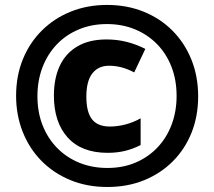

<svg xmlns="http://www.w3.org/2000/svg" viewBox="-20 -744 864 774"><path d="M412.6 9.8Q330.6 9.8 262.9 -18.3Q195.3 -46.4 146.5 -96.2Q97.7 -146 71.3 -213.1Q44.9 -280.3 44.9 -357.9Q44.9 -438.5 72.3 -505.4Q99.6 -572.3 149.2 -621.3Q198.7 -670.4 265.6 -697.3Q332.5 -724.1 411.6 -724.1Q491.7 -724.1 558.8 -697Q626 -669.9 675.3 -620.4Q724.6 -570.8 751.7 -503.4Q778.8 -436 778.8 -355.5Q778.8 -275.9 752.2 -209.2Q725.6 -142.6 676.5 -93.5Q627.4 -44.4 560.5 -17.3Q493.7 9.8 412.6 9.8ZM414.1 -127.9Q308.6 -127.9 252.9 -189.7Q197.3 -251.5 197.3 -358.4Q197.3 -428.7 221.4 -479.5Q245.6 -530.3 293 -557.6Q340.3 -585 409.2 -585Q452.1 -585 490.7 -575.2Q529.3 -565.4 565.9 -546.9L521 -452.1Q495.1 -465.8 470.2 -472.4Q445.3 -479 419.4 -479Q376.5 -479 352.3 -448.2Q328.1 -417.5 328.1 -354.5Q328.1 -292 351.1 -262.9Q374 -233.9 422.9 -233.9Q453.6 -233.9 485.6 -242.2Q517.6 -250.5 546.9 -267.1V-159.2Q516.1 -143.6 483.9 -135.7Q451.7 -127.9 414.1 -127.9ZM413.1 -66.9Q475.6 -66.9 526.6 -88.6Q577.6 -110.4 614.7 -149.4Q651.9 -188.5 671.9 -241.7Q691.9 -294.9 691.9 -357.4Q691.9 -421.9 671.1 -475.1Q650.4 -528.3 612.5 -566.7Q574.7 -605 523.4 -626Q472.2 -647 411.1 -647Q348.6 -647 297.1 -625.2Q245.6 -603.5 208.5 -564.5Q171.4 -525.4 151.1 -472.2Q130.9 -418.9 130.9 -356Q130.9 -291.5 151.9 -238.5Q172.9 -185.5 210.9 -147Q249 -108.4 300.5 -87.6Q352.1 -66.9 413.1 -66.9Z"/></svg>

Font: Open Sans SemiCondensed ExtraBold
Style: Regular
Weight: 800
Width: 4
Designer: Monotype Design Team
Foundry: Monotype Imaging Inc.
Version: Version 3.000